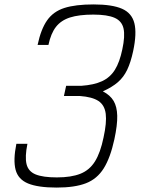

<svg xmlns="http://www.w3.org/2000/svg" viewBox="-20 -834 640 868"><path d="M236 14Q152 14 107 -4.5Q62 -23 50.5 -66.5Q39 -110 54 -184H104Q92 -125 100 -92Q108 -59 141 -45.5Q174 -32 237 -32Q302 -32 343.5 -48.5Q385 -65 409.5 -104.5Q434 -144 448 -212Q463 -280 458 -319.5Q453 -359 425 -377.5Q397 -396 341 -400H269L279 -446H347Q405 -450 441.5 -467Q478 -484 499.5 -518.5Q521 -553 533 -611Q546 -671 538.5 -705Q531 -739 498 -753.5Q465 -768 402 -768Q337 -768 296.5 -755Q256 -742 233 -712.5Q210 -683 199 -631H150Q165 -702 193 -742Q221 -782 271 -798Q321 -814 403 -814Q487 -814 531.5 -794.5Q576 -775 587.5 -729Q599 -683 582 -603Q571 -552 555 -518.5Q539 -485 513 -462.5Q487 -440 445 -421Q478 -404 493.5 -378Q509 -352 510 -310.5Q511 -269 497 -204Q479 -121 449 -73Q419 -25 368.5 -5.5Q318 14 236 14Z"/></svg>

Font: Victor Mono Thin Thin
Style: Italic
Weight: 250
Italic angle: -12°
Monospace: yes
Version: Version 1.561;gftools[0.9.30]